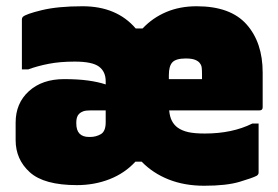

<svg xmlns="http://www.w3.org/2000/svg" viewBox="-20 -582 890 614"><path d="M244 -562Q353 -562 414 -491H436Q468 -525 511.5 -543.5Q555 -562 609 -562Q717 -562 768.5 -504Q820 -446 820 -350V-239Q820 -229 810 -229H521Q523 -208 530 -195Q537 -182 548 -174Q562 -164 582 -159.5Q602 -155 635 -155Q723 -155 787 -187H807V-30Q807 -24 801 -20Q788 -13 746 -0.5Q704 12 633 12Q570 12 519.5 -8Q469 -28 433 -65H413Q379 -28 330.5 -9Q282 10 226 10Q121 10 75.5 -31Q30 -72 30 -134V-190Q30 -252 72.5 -290.5Q115 -329 185 -329Q229 -329 261.5 -324.5Q294 -320 318 -312V-322Q318 -353 296.5 -369Q275 -385 219 -385Q172 -385 136 -378Q100 -371 70 -360H50V-520Q50 -525 53 -528Q62 -537 113.5 -549.5Q165 -562 244 -562ZM574 -395Q543 -395 531.5 -383Q520 -371 520 -342V-329H626V-345Q626 -358 625 -366Q624 -374 619 -380Q615 -386 604.5 -390.5Q594 -395 574 -395ZM268 -144Q287 -144 302.5 -153Q318 -162 318 -191V-229H270Q254 -229 246 -226Q238 -223 233 -218Q228 -213 226 -206Q224 -199 224 -191V-187Q224 -144 265 -144Z"/></svg>

Font: Recursive Sn Lnr St XBk
Style: Regular
Weight: 1000
Version: Version 1.079;hotconv 1.0.112;makeotfexe 2.5.65598; ttfautoh